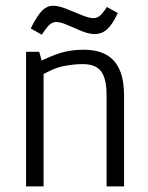

<svg xmlns="http://www.w3.org/2000/svg" viewBox="-20 -666 529 686"><path d="M73.2 0V-481H120.1L128.9 -449.7Q178.2 -473.1 210.4 -480.7Q242.7 -488.3 278.3 -488.3Q328.1 -488.3 360.1 -470.2Q392.1 -452.1 407.7 -415.8Q423.3 -379.4 423.3 -323.7V0H360.8V-326.2Q360.8 -384.3 341.6 -410.6Q322.3 -437 274.9 -437Q245.1 -437 206.8 -429.7Q168.5 -422.4 117.7 -390.6L135.7 -423.3V0ZM129.4 -542 89.8 -564.5Q113.8 -611.8 131.1 -628.7Q148.4 -645.5 169.9 -645.5Q189 -645.5 216.8 -634.5Q244.6 -623.5 271.5 -612.3Q298.3 -601.1 314.5 -601.1Q326.7 -601.1 337.4 -610.1Q348.1 -619.1 361.8 -641.1L400.9 -619.6Q382.3 -579.1 363.3 -561.8Q344.2 -544.4 318.4 -544.4Q297.4 -544.4 271.2 -555.2Q245.1 -565.9 220.7 -576.7Q196.3 -587.4 180.2 -587.4Q167.5 -587.4 156.2 -576.9Q145 -566.4 129.4 -542Z"/></svg>

Font: Anaheim
Style: Regular
Weight: 400
Designer: Vernon Adams
Foundry: Vernon Adams
Version: Version 2.001